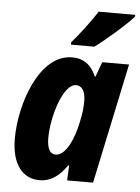

<svg xmlns="http://www.w3.org/2000/svg" viewBox="-55 -818 635 871"><g transform="rotate(5 262.5 -382.5)"><path d="M246 -615H353C395 -645 496 -732 525 -767V-775H359C328 -727 285 -670 247 -626ZM220 -112C195 -112 181 -137 181 -184C181 -281 227 -434 286 -434C314 -434 329 -408 329 -366C329 -340 327 -312 317 -267C302 -194 268 -112 220 -112ZM157 10C213 10 249 -22 282 -68H286L283 0H401L517 -548H395L370 -480H367C346 -531 310 -558 258 -558C106 -558 30 -323 30 -169C30 -47 84 10 157 10Z"/></g></svg>

Font: Noto Sans Display SemiCondensed Extra
Style: Italic
Weight: 800
Width: 4
Italic angle: -12°
Designer: Monotype Design Team
Foundry: Monotype Imaging Inc.
Version: Version 1.900